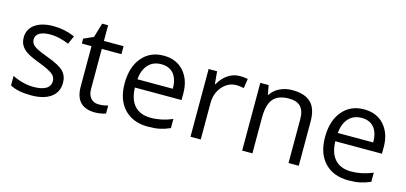

<svg xmlns="http://www.w3.org/2000/svg" viewBox="-60 -1057 3095 1465"><g transform="rotate(15 1487.0 -324.5)"><path d="M431.2 -146Q431.2 -71.3 375.5 -30.8Q319.8 9.8 219.2 9.8Q112.8 9.8 53.2 -23.9V-99.1Q91.8 -79.6 136 -68.4Q180.2 -57.1 221.2 -57.1Q284.7 -57.1 318.8 -77.4Q353 -97.7 353 -139.2Q353 -170.4 325.9 -192.6Q298.8 -214.8 220.2 -245.1Q145.5 -272.9 114 -293.7Q82.5 -314.5 67.1 -340.8Q51.8 -367.2 51.8 -403.8Q51.8 -469.2 105 -507.1Q158.2 -544.9 251 -544.9Q337.4 -544.9 419.9 -509.8L391.1 -443.8Q310.5 -477.1 245.1 -477.1Q187.5 -477.1 158.2 -459Q128.9 -440.9 128.9 -409.2Q128.9 -387.7 139.9 -372.6Q150.9 -357.4 175.3 -343.8Q199.7 -330.1 269 -304.2Q364.3 -269.5 397.7 -234.4Q431.2 -199.2 431.2 -146Z M735.8 -57.1Q757.3 -57.1 777.3 -60.3Q797.4 -63.5 809.1 -66.9V-4.9Q795.9 1.5 770.3 5.6Q744.6 9.8 724.1 9.8Q568.8 9.8 568.8 -153.8V-472.2H492.2V-511.2L568.8 -544.9L603 -659.2H649.9V-535.2H805.2V-472.2H649.9V-157.2Q649.9 -108.9 672.9 -83Q695.8 -57.1 735.8 -57.1Z M1142.1 9.8Q1023.4 9.8 954.8 -62.5Q886.2 -134.8 886.2 -263.2Q886.2 -392.6 950 -468.8Q1013.7 -544.9 1121.1 -544.9Q1221.7 -544.9 1280.3 -478.8Q1338.9 -412.6 1338.9 -304.2V-252.9H970.2Q972.7 -158.7 1017.8 -109.9Q1063 -61 1145 -61Q1231.4 -61 1315.9 -97.2V-24.9Q1272.9 -6.3 1234.6 1.7Q1196.3 9.8 1142.1 9.8ZM1120.1 -477.1Q1055.7 -477.1 1017.3 -435.1Q979 -393.1 972.2 -318.8H1252Q1252 -395.5 1217.8 -436.3Q1183.6 -477.1 1120.1 -477.1Z M1721.2 -544.9Q1756.8 -544.9 1785.2 -539.1L1773.9 -463.9Q1740.7 -471.2 1715.3 -471.2Q1650.4 -471.2 1604.2 -418.5Q1558.1 -365.7 1558.1 -287.1V0H1477.1V-535.2H1543.9L1553.2 -436H1557.1Q1586.9 -488.3 1628.9 -516.6Q1670.9 -544.9 1721.2 -544.9Z M2251.5 0V-346.2Q2251.5 -411.6 2221.7 -443.8Q2191.9 -476.1 2128.4 -476.1Q2044.4 -476.1 2005.4 -430.7Q1966.3 -385.3 1966.3 -280.8V0H1885.3V-535.2H1951.2L1964.4 -461.9H1968.3Q1993.2 -501.5 2038.1 -523.2Q2083 -544.9 2138.2 -544.9Q2234.9 -544.9 2283.7 -498.3Q2332.5 -451.7 2332.5 -349.1V0Z M2725.1 9.8Q2606.4 9.8 2537.8 -62.5Q2469.2 -134.8 2469.2 -263.2Q2469.2 -392.6 2533 -468.8Q2596.7 -544.9 2704.1 -544.9Q2804.7 -544.9 2863.3 -478.8Q2921.9 -412.6 2921.9 -304.2V-252.9H2553.2Q2555.7 -158.7 2600.8 -109.9Q2646 -61 2728 -61Q2814.5 -61 2898.9 -97.2V-24.9Q2856 -6.3 2817.6 1.7Q2779.3 9.8 2725.1 9.8ZM2703.1 -477.1Q2638.7 -477.1 2600.3 -435.1Q2562 -393.1 2555.2 -318.8H2835Q2835 -395.5 2800.8 -436.3Q2766.6 -477.1 2703.1 -477.1Z"/></g></svg>

Font: f02265186
Style: Regular
Weight: 400
Foundry: Ascender Corporation
Version: Version 1.10